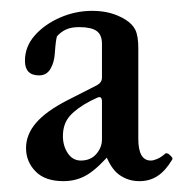

<svg xmlns="http://www.w3.org/2000/svg" viewBox="-20 -580 338 354"><path d="M97 -246Q63 -246 45.5 -264Q28 -282 28 -307Q28 -332 46.5 -353.5Q65 -375 104 -395L159 -423Q168 -428 168 -437V-499Q168 -516 158 -523Q148 -530 126 -530Q111 -530 101.5 -525.5Q92 -521 85 -513Q84 -510 83 -502.5Q82 -495 81 -481Q80 -465 73 -453Q66 -441 52 -441Q26 -441 26 -468Q26 -494 44 -514.5Q62 -535 90.5 -547.5Q119 -560 150 -560Q168 -560 183 -556Q198 -552 211 -544Q224 -536 229.5 -525Q235 -514 235 -491V-324Q235 -284 258 -284Q263 -284 270 -287Q277 -290 285 -297Q286 -298 289 -297Q292 -296 293 -294Q295 -293 297 -290Q299 -287 297 -285Q285 -265 270.5 -255.5Q256 -246 237 -246Q216 -246 199.5 -258Q183 -270 172 -302H188Q162 -271 142 -258.5Q122 -246 97 -246ZM129 -284Q147 -284 157.5 -296Q168 -308 168 -323V-393Q168 -401 163 -401Q162 -401 158.5 -399.5Q155 -398 147 -394Q122 -381 109 -366.5Q96 -352 96 -329Q96 -311 105 -297.5Q114 -284 129 -284Z"/></svg>

Font: Junicode VF
Style: Regular
Weight: 400
Designer: Peter S. Baker
Version: Version 2.213